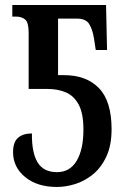

<svg xmlns="http://www.w3.org/2000/svg" viewBox="-20 -734 505 764"><path d="M207 10Q128 10 80 -29.5Q32 -69 32 -128Q32 -169 52 -186Q72 -203 107 -203Q106 -127 129.5 -88Q153 -49 207 -49Q258 -49 285 -94Q312 -139 312 -219Q312 -282 293.5 -317Q275 -352 243 -366Q211 -380 170 -380H94V-604Q94 -645 80 -656.5Q66 -668 43 -668H29V-714H402L406 -535H361L354 -581Q348 -618 334.5 -639Q321 -660 286 -660H211V-435H234Q324 -435 374 -383Q424 -331 424 -220Q424 -155 403 -110.5Q382 -66 349 -39.5Q316 -13 278.5 -1.5Q241 10 207 10Z"/></svg>

Font: Noto Serif ExtraCondensed SemiBold
Style: Regular
Weight: 600
Width: 2
Designer: Monotype Design Team
Foundry: Monotype Imaging Inc.
Version: Version 2.015; ttfautohint (v1.8.4.7-5d5b)